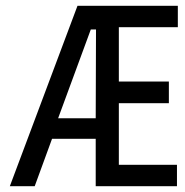

<svg xmlns="http://www.w3.org/2000/svg" viewBox="-20 -644 640 664"><path d="M14 0 248 -624H595V-550H391V-362H564V-287H391V-74H592V0H311V-164H160L100 0ZM181 -235H311L312 -542H294Z"/></svg>

Font: Inconsolata Expanded Medium
Style: Regular
Weight: 500
Width: 7
Monospace: yes
Designer: Raph Levien, Cyreal, Brenton Simpson
Foundry: Raph Levien, Cyreal, Google
Version: Version 3.001; ttfautohint (v1.8.2.53-6de2)